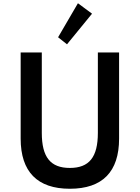

<svg xmlns="http://www.w3.org/2000/svg" viewBox="-20 -1149 862 1185"><path d="M548 -1064.5 461 -1129 338.5 -919 393.5 -875.5ZM411 16C612.5 16 715 -89 715 -293.5V-825H584V-329C584 -179 530.5 -112.5 411 -112.5C291.5 -112.5 238 -179 238 -329V-825H107.5V-293.5C107.5 -89 210.5 16 411 16Z"/></svg>

Font: Spartan SemiBold
Style: Regular
Weight: 600
Designer: Matt Bailey, Mirko Velimirovic
Foundry: Matt Bailey
Version: Version 1.003